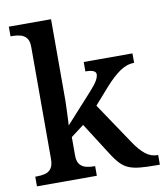

<svg xmlns="http://www.w3.org/2000/svg" viewBox="-85 -830 772 900"><g transform="rotate(-10 301.5 -380.0)"><path d="M18 0V-46H27Q47 -46 65 -50.5Q83 -55 94 -70Q105 -85 105 -115V-649Q105 -677 93.5 -691Q82 -705 64 -709.5Q46 -714 27 -714H18V-760H219V-374Q219 -361 218 -341Q217 -321 216.5 -301.5Q216 -282 215 -268.5Q214 -255 214 -255L340 -394Q367 -424 376 -440.5Q385 -457 385 -469Q385 -491 335 -491V-536H567V-491Q532 -491 498.5 -468Q465 -445 426 -401L358 -324L491 -126Q517 -87 543 -66.5Q569 -46 600 -46H603V0H589Q541 0 509.5 -3Q478 -6 456 -15Q434 -24 416 -43Q398 -62 378 -94L281 -246L219 -199V-112Q219 -83 230.5 -69Q242 -55 260 -50.5Q278 -46 297 -46H303V0Z"/></g></svg>

Font: Noto Serif Tibetan Medium
Style: Regular
Weight: 500
Designer: Monotype Design Team
Foundry: Monotype Imaging Inc.
Version: Version 2.103; ttfautohint (v1.8.4.7-5d5b)